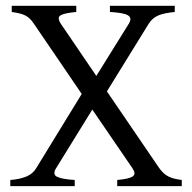

<svg xmlns="http://www.w3.org/2000/svg" viewBox="-20 -635 655 655"><path d="M379.9 0V-21Q401.4 -22.9 414.6 -26.1Q427.7 -29.3 433.6 -33.9Q439.5 -38.6 438.7 -45.4Q438 -52.2 431.2 -62L294.9 -261.2L171.9 -62Q158.2 -40.5 174.1 -32.2Q189.9 -23.9 234.9 -21V0H15.1V-21Q46.9 -23.4 69.3 -32.5Q91.8 -41.5 104 -62L258.8 -314.5L96.2 -553.2Q88.9 -564 82 -570.8Q75.2 -577.6 66.7 -582Q58.1 -586.4 47.1 -589.1Q36.1 -591.8 20 -594.2V-615.2H240.2V-594.2Q198.7 -590.3 186.3 -582.5Q173.8 -574.7 188 -553.2L308.6 -376L418.9 -553.2Q425.8 -564.5 424.8 -571.5Q423.8 -578.6 415.5 -583.3Q407.2 -587.9 392.1 -590.3Q377 -592.8 355 -594.2V-615.2H576.2V-594.2Q558.6 -592.3 544.7 -589.6Q530.8 -586.9 520 -582.3Q509.3 -577.6 501.2 -570.6Q493.2 -563.5 486.8 -553.2L344.7 -323.2L522.9 -62Q530.3 -51.8 537.8 -44.7Q545.4 -37.6 554.4 -33Q563.5 -28.3 574.7 -25.6Q585.9 -22.9 600.1 -21V0Z"/></svg>

Font: Akkhara
Style: Regular
Weight: 400
Designer: J. Victor Gaultney
Version: Version 1.00 June 13, 2006, initial release